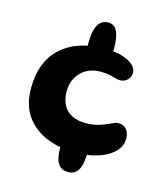

<svg xmlns="http://www.w3.org/2000/svg" viewBox="-101 -707 706 815"><g transform="rotate(15 252.0 -299.0)"><path d="M274 -462Q252.5 -462 239.5 -469.2Q226.5 -476.5 220.8 -489.5Q215 -502.5 215 -519.5Q215 -547.5 218.8 -568.2Q222.5 -589 230 -602.2Q237.5 -615.5 248.8 -622Q260 -628.5 275.5 -628.5Q287.5 -628.5 297 -623Q306.5 -617.5 313 -605.5Q319.5 -593.5 323 -574.5Q326.5 -555.5 326.5 -528.5Q326.5 -506.5 322 -491.8Q317.5 -477 306 -469.5Q294.5 -462 274 -462ZM272.5 29Q258.5 29 247.8 24Q237 19 229.5 8.2Q222 -2.5 218.2 -19.2Q214.5 -36 214.5 -59Q214.5 -80 217.8 -95.8Q221 -111.5 228 -122.5Q235 -133.5 247 -139Q259 -144.5 276.5 -144.5Q289.5 -144.5 299.8 -139.8Q310 -135 317.2 -126.2Q324.5 -117.5 328.2 -104.8Q332 -92 332 -76Q332 -47.5 328.2 -27.5Q324.5 -7.5 317 5Q309.5 17.5 298.2 23.2Q287 29 272.5 29ZM280.5 -59Q212.5 -59 155.5 -81.8Q98.5 -104.5 64 -152.5Q29.5 -200.5 29.5 -275.5Q29.5 -334 47.2 -379Q65 -424 98.8 -454.8Q132.5 -485.5 180.2 -501.5Q228 -517.5 288 -517.5Q335.5 -517.5 367.2 -507.5Q399 -497.5 415 -482Q431 -466.5 431 -449Q431 -436.5 424.5 -426.2Q418 -416 407.8 -410.2Q397.5 -404.5 386 -404.5Q375 -404.5 364 -408Q353 -411.5 337.2 -415Q321.5 -418.5 296.5 -418.5Q262 -418.5 235.5 -403.5Q209 -388.5 194 -362Q179 -335.5 179 -301Q179 -264.5 192.8 -239.8Q206.5 -215 231.5 -203Q256.5 -191 289.5 -191Q317 -191 338.8 -196.2Q360.5 -201.5 377 -208.8Q393.5 -216 405.5 -221.5Q417.5 -227 425 -227Q444.5 -227 455.8 -218.2Q467 -209.5 471.2 -196.8Q475.5 -184 475.5 -171.5Q475.5 -146.5 461.2 -126.2Q447 -106 421 -90.8Q395 -75.5 359.5 -67.2Q324 -59 280.5 -59Z"/></g></svg>

Font: Gluten SemiBold
Style: Regular
Weight: 600
Designer: Tyler Finck
Foundry: Etcetera Type Company
Version: Version 1.300